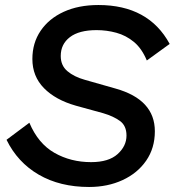

<svg xmlns="http://www.w3.org/2000/svg" viewBox="-20 -736 696 765"><path d="M335 9Q219 9 134.5 -40Q50 -89 6 -179L97 -247Q132 -164 197 -127Q262 -90 343 -90Q413 -90 448.5 -122Q484 -154 484 -196Q484 -235 458 -254Q432 -273 391 -285L282 -315Q201 -338 155 -385Q109 -432 109 -501Q109 -565 142 -613.5Q175 -662 234 -689Q293 -716 372 -716Q572 -716 656 -561L565 -495Q545 -543 513.5 -569Q482 -595 443.5 -605.5Q405 -616 365 -616Q295 -616 258.5 -588Q222 -560 222 -513Q222 -475 248.5 -452.5Q275 -430 318 -418L441 -383Q597 -339 597 -213Q597 -146 562.5 -96Q528 -46 468.5 -18.5Q409 9 335 9Z"/></svg>

Font: Prodigy Sans Medium
Style: Italic
Weight: 500
Italic angle: -13°
Designer: Wei Huang
Foundry: Wei Huang
Version: Version 1.003; ttfautohint (v1.8.3)